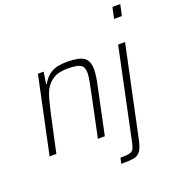

<svg xmlns="http://www.w3.org/2000/svg" viewBox="-163 -872 1098 1199"><g transform="rotate(-20 386.0 -273.0)"><path d="M140 -510H178L166 -432H171Q193 -473 229.5 -495.5Q266 -518 336 -518Q416 -518 447.5 -495Q479 -472 479 -417Q479 -376 466 -318L399 0H353L418 -310Q433 -382 433 -408Q433 -450 409.5 -463.5Q386 -477 324 -477Q256 -477 218.5 -448Q181 -419 165.5 -377Q150 -335 134 -263L77 0H32ZM704 -669 720 -743H772L756 -669ZM544 103 673 -510H719L592 90Q581 142 565.5 164Q550 186 523.5 191.5Q497 197 437 197L445 159Q485 159 503.5 155Q522 151 530 140Q538 129 544 103Z"/></g></svg>

Font: Saira Semi Condensed ExtraLight
Style: Italic
Weight: 200
Width: 4
Italic angle: -12°
Designer: Hector Gatti with collaboration of the Omnibus-Type team
Foundry: Omnibus-Type
Version: Version 1.001; ttfautohint (v1.8)